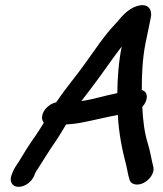

<svg xmlns="http://www.w3.org/2000/svg" viewBox="-20 -680 635 746"><path d="M150.5 -203.4C140.8 -187.3 131.1 -172.1 119.5 -154.8C92.9 -117.8 72.4 -84 52.9 -51.5C45.2 -40.2 34.4 -25.5 27.2 -6L24.6 1C15.7 25.1 27.3 46 52.5 46C77.7 46 104.7 25.1 113.6 1L116.2 -6C116.5 -6.7 116.8 -7.5 118.4 -10.6C144.3 -50.3 164.4 -85.3 194.3 -128.4C211 -152.7 223.1 -173.8 236.7 -196.4C252.6 -197.6 270.8 -198.9 290.7 -202.5C343.8 -212.4 387.1 -223.9 437.9 -233.6C441.4 -162.1 454.6 -98.2 470 -39.6C474.6 -22.3 476.5 -2.5 482.9 16.6C488.4 39.1 516 42 538.3 30.5C559.6 19.5 580.9 -5.7 575.9 -30.8C568.3 -60.3 563.4 -93.6 554.2 -123.1C541.9 -162.1 535.2 -210.2 532.9 -264.5C554.2 -287.6 559.1 -321.9 531 -330.3C530.6 -384.1 533.5 -450.7 544.6 -508.3C553.3 -552.8 559.3 -576.3 565.9 -611.5C571.7 -634.5 561.9 -667.4 520.2 -658.5C472.1 -647.8 444 -603.1 429.1 -588C386.6 -544.2 352 -490.6 316.8 -442C281 -390.4 238.7 -342.3 198.3 -282.3C179.1 -278.9 154.8 -261.7 146.4 -239C141.1 -224.7 142.9 -211.9 150.5 -203.4ZM296.4 -287.5C311.8 -307.8 327.6 -328.6 341.5 -346.8C379.9 -397.1 417.3 -453.5 452.9 -499.3C440.8 -438.6 436.4 -375.8 435.8 -318.1C386.5 -308.6 342.5 -293.5 296.4 -287.5Z"/></svg>

Font: Just Breathe
Style: BdObl7
Weight: 400
Foundry: Cannot Into Space Fonts
Version: Version 0.72